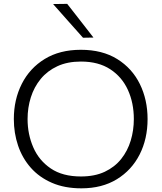

<svg xmlns="http://www.w3.org/2000/svg" viewBox="-20 -990 858 1020"><path d="M412.5 10.5Q323 10.5 255.8 -18.8Q188.5 -48 143.5 -99Q98.5 -150 76 -216.5Q53.5 -283 53.5 -357.5Q53.5 -461 95.8 -544.5Q138 -628 217.8 -676.8Q297.5 -725.5 409.5 -725.5Q523.5 -725.5 602.8 -676.2Q682 -627 723 -543.5Q764 -460 764 -357.5Q764 -252.5 721.8 -169.2Q679.5 -86 600.8 -37.8Q522 10.5 412.5 10.5ZM410 -52.5Q483.5 -52.5 536.5 -77.5Q589.5 -102.5 623.8 -145.5Q658 -188.5 674.5 -243.2Q691 -298 691 -357.5Q691 -443 659.5 -512.2Q628 -581.5 565.5 -622.2Q503 -663 410 -663Q338 -663 284.8 -638.2Q231.5 -613.5 196.2 -570.5Q161 -527.5 143.8 -472.8Q126.5 -418 126.5 -357.5Q126.5 -277 156.8 -207.2Q187 -137.5 249.8 -95Q312.5 -52.5 410 -52.5ZM421 -789.5Q381.5 -833.5 342.2 -878Q303 -922.5 262 -968.5L337 -969.5Q372 -925 406.8 -880.2Q441.5 -835.5 476.5 -790.5Z"/></svg>

Font: Commissioner Light
Style: Regular
Weight: 300
Designer: Kostas Bartsokas
Foundry: Kostas Bartsokas
Version: Version 1.000; ttfautohint (v1.8.3)